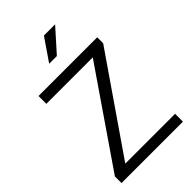

<svg xmlns="http://www.w3.org/2000/svg" viewBox="-249 -920 1006 1006"><g transform="rotate(-45 254.0 -417.0)"><path d="M476 -630V-586L112 -58H481V0H26V-49L385 -572H41V-630ZM257 -710H200L285 -834H368Z"/></g></svg>

Font: Mukta Light
Style: Regular
Weight: 300
Designer: Girish Dalvi and Yashodeep Gholap
Foundry: Ek Type
Version: Version 2.538;PS 1.002;hotconv 16.6.51;makeotf.lib2.5.65220;